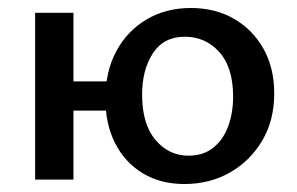

<svg xmlns="http://www.w3.org/2000/svg" viewBox="-20 -450 745 481"><path d="M68 0V-418H164V0ZM115 -173V-246H291V-173ZM442 11Q382 11 337.5 -16Q293 -43 268.5 -91Q244 -139 244 -203Q244 -271 271.5 -322Q299 -373 347.5 -401.5Q396 -430 458 -430Q519 -430 566 -403Q613 -376 640 -328Q667 -280 667 -216Q667 -148 636.5 -97Q606 -46 555.5 -17.5Q505 11 442 11ZM452 -60Q490 -60 515 -80.5Q540 -101 552 -134.5Q564 -168 564 -208Q564 -281 529.5 -319.5Q495 -358 443 -358Q390 -358 363 -316.5Q336 -275 336 -213Q336 -139 369.5 -99.5Q403 -60 452 -60Z"/></svg>

Font: Ysabeau Office SemiBold
Style: Regular
Weight: 600
Designer: Christian Thalmann (Catharsis Fonts)
Version: Version 2.001;gftools[0.9.30]; featfreeze: tnum,lnum,ss02